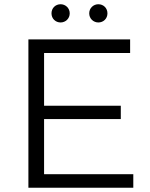

<svg xmlns="http://www.w3.org/2000/svg" viewBox="-20 -886 709 906"><path d="M444 -780C468 -780 487 -798 487 -823C487 -848 468 -866 444 -866C421 -866 401 -848 401 -823C401 -798 421 -780 444 -780ZM266 -780C289 -780 309 -798 309 -823C309 -848 289 -866 266 -866C242 -866 223 -848 223 -823C223 -798 242 -780 266 -780ZM188 -324H550V-387H188V-636H594V-700H114V0H609V-64H188Z"/></svg>

Font: Montserrat Z
Style: Regular
Weight: 400
Designer: Julieta Ulanovsky
Foundry: Julieta Ulanovsky
Version: Version 8.000